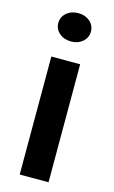

<svg xmlns="http://www.w3.org/2000/svg" viewBox="-119 -817 515 864"><g transform="rotate(15 138.0 -385.0)"><path d="M66.9 -549.8H201.2V0H66.9ZM134.8 -770Q167 -770 188.5 -751.2Q210 -732.4 210 -704.1Q210 -675.8 188.5 -657Q167 -638.2 134.8 -638.2Q101.6 -638.2 79.8 -657Q58.1 -675.8 58.1 -704.1Q58.1 -732.4 79.8 -751.2Q101.6 -770 134.8 -770Z"/></g></svg>

Font: Junction Bold
Style: Bold
Weight: 700
Designer: Caroline Hadilaksono
Foundry: Caroline Hadilaksono
Version: Version 001.001